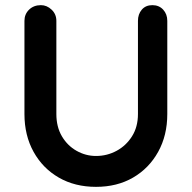

<svg xmlns="http://www.w3.org/2000/svg" viewBox="-20 -721 745 746"><path d="M572 -701Q598 -701 614 -683.5Q630 -666 630 -640V-278Q630 -195 594.5 -131Q559 -67 497 -31Q435 5 353 5Q271 5 208.5 -31Q146 -67 110.5 -131Q75 -195 75 -278V-640Q75 -666 93 -683.5Q111 -701 139 -701Q162 -701 180.5 -683.5Q199 -666 199 -640V-278Q199 -228 220.5 -191.5Q242 -155 277.5 -135Q313 -115 353 -115Q396 -115 433 -135Q470 -155 493 -191.5Q516 -228 516 -278V-640Q516 -666 531 -683.5Q546 -701 572 -701Z"/></svg>

Font: Quicksand Variable Light
Style: Regular
Weight: 300
Designer: Andrew Paglinawan
Foundry: Andrew Paglinawan
Version: Version 3.004